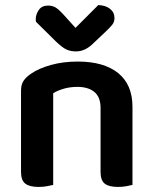

<svg xmlns="http://www.w3.org/2000/svg" viewBox="-20 -731 607 758"><path d="M377 -305Q377 -348 352.5 -368Q328 -388 286 -388Q257 -388 232.5 -381Q208 -374 190 -363V-1Q181 1 166 4Q151 7 132 7Q97 7 80 -6Q63 -19 63 -52V-373Q63 -397 73 -412Q83 -427 104 -441Q133 -461 181 -474.5Q229 -488 287 -488Q390 -488 446.5 -442.5Q503 -397 503 -309V-1Q495 1 479.5 4Q464 7 446 7Q410 7 393.5 -6Q377 -19 377 -52ZM278 -621 368 -711Q397 -710 414.5 -696Q432 -682 432 -660Q432 -644 422.5 -632.5Q413 -621 395 -604L342 -554Q313 -528 280 -528Q259 -528 242.5 -535.5Q226 -543 201 -567L122 -645Q121 -649 121 -654Q121 -674 133 -691.5Q145 -709 170 -709Q186 -709 198.5 -702Q211 -695 231 -673Z"/></svg>

Font: Baloo Bhaina 2 SemiBold
Style: Regular
Weight: 600
Designer: Yesha Goshar, Manish Minz, Shuchita Grover and Ek Type
Foundry: Ek Type
Version: Version 1.640;hotconv 1.0.111;makeotfexe 2.5.65597; ttfautoh